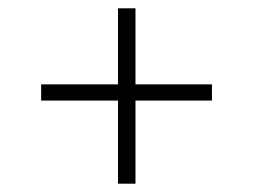

<svg xmlns="http://www.w3.org/2000/svg" viewBox="-20 -528 609 462"><path d="M264 -286H79V-325H264V-508H306V-325H490V-286H306V-86H264Z"/></svg>

Font: Athiti Light
Style: Regular
Weight: 300
Designer: CadsonDemak Team
Foundry: CadsonDemak
Version: Version 1.032